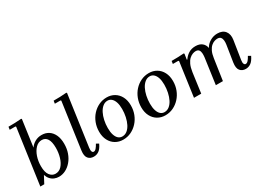

<svg xmlns="http://www.w3.org/2000/svg" viewBox="-30 -1398 2800 2070"><g transform="rotate(-30 1369.5 -363.0)"><path d="M46 0 143 -689 137 -695H66L71 -730Q112 -730 152 -731Q192 -732 232 -736L238 -730L192 -400Q215 -434 252 -454.5Q289 -475 334 -475Q383 -475 420 -451.5Q457 -428 478.5 -382.5Q500 -337 500 -271Q500 -209 481.5 -157.5Q463 -106 431 -68.5Q399 -31 359 -10.5Q319 10 275 10Q246 10 219 -1Q192 -12 172.5 -34Q153 -56 142 -89L95 0ZM161 -187Q161 -110 189 -73.5Q217 -37 259 -37Q304 -37 335.5 -71.5Q367 -106 383.5 -161.5Q400 -217 400 -278Q400 -353 376.5 -390Q353 -427 309 -427Q265 -427 231.5 -392.5Q198 -358 179.5 -303.5Q161 -249 161 -187Z M796 -101 827 -84Q803 -32 774 -11Q745 10 709 10Q664 10 639.5 -20Q615 -50 624 -115L705 -689L699 -695H628L633 -730Q674 -730 714 -731Q754 -732 794 -736L800 -730L711 -99Q707 -67 713.5 -52Q720 -37 734 -37Q750 -37 765.5 -55Q781 -73 796 -101Z M1144 -475Q1197 -475 1239 -450Q1281 -425 1305 -379Q1329 -333 1329 -270Q1329 -212 1309.5 -161.5Q1290 -111 1255 -72.5Q1220 -34 1174 -12Q1128 10 1075 10Q1022 10 980 -15Q938 -40 914 -86Q890 -132 890 -194Q890 -252 909.5 -303Q929 -354 964 -392.5Q999 -431 1045 -453Q1091 -475 1144 -475ZM1083 -25Q1117 -25 1144 -46.5Q1171 -68 1189.5 -104.5Q1208 -141 1218 -187.5Q1228 -234 1228 -283Q1228 -334 1216.5 -368.5Q1205 -403 1184 -421.5Q1163 -440 1135 -440Q1102 -440 1075 -418Q1048 -396 1029.5 -359.5Q1011 -323 1001 -277Q991 -231 991 -182Q991 -131 1002.5 -96Q1014 -61 1034.5 -43Q1055 -25 1083 -25Z M1669 -475Q1722 -475 1764 -450Q1806 -425 1830 -379Q1854 -333 1854 -270Q1854 -212 1834.5 -161.5Q1815 -111 1780 -72.5Q1745 -34 1699 -12Q1653 10 1600 10Q1547 10 1505 -15Q1463 -40 1439 -86Q1415 -132 1415 -194Q1415 -252 1434.5 -303Q1454 -354 1489 -392.5Q1524 -431 1570 -453Q1616 -475 1669 -475ZM1608 -25Q1642 -25 1669 -46.5Q1696 -68 1714.5 -104.5Q1733 -141 1743 -187.5Q1753 -234 1753 -283Q1753 -334 1741.5 -368.5Q1730 -403 1709 -421.5Q1688 -440 1660 -440Q1627 -440 1600 -418Q1573 -396 1554.5 -359.5Q1536 -323 1526 -277Q1516 -231 1516 -182Q1516 -131 1527.5 -96Q1539 -61 1559.5 -43Q1580 -25 1608 -25Z M2688 -101 2719 -84Q2694 -32 2665 -11Q2636 10 2601 10Q2556 10 2531 -20.5Q2506 -51 2516 -118L2548 -322Q2552 -347 2550 -371.5Q2548 -396 2535.5 -411.5Q2523 -427 2495 -427Q2479 -427 2458.5 -420.5Q2438 -414 2417.5 -396.5Q2397 -379 2381 -346.5Q2365 -314 2358 -264L2319 0H2231L2276 -322Q2279 -347 2277.5 -371.5Q2276 -396 2264 -411.5Q2252 -427 2224 -427Q2208 -427 2187 -419.5Q2166 -412 2145 -393Q2124 -374 2107.5 -339Q2091 -304 2083 -249L2049 0H1959L2018 -423L2012 -430H1944L1949 -465Q1988 -465 2025 -466Q2062 -467 2102 -470L2108 -463L2097 -394H2104Q2125 -427 2161.5 -451Q2198 -475 2249 -475Q2300 -475 2330 -450.5Q2360 -426 2367 -385Q2388 -425 2430.5 -450Q2473 -475 2521 -475Q2587 -475 2618 -435Q2649 -395 2639 -329L2603 -99Q2598 -67 2605 -52Q2612 -37 2625 -37Q2642 -37 2657.5 -55Q2673 -73 2688 -101Z"/></g></svg>

Font: Brygada 1918 Medium
Style: Italic
Weight: 500
Italic angle: -8°
Designer: Mateusz Machalski | Borys Kosmynka | Przemek Hoffer
Foundry: NIEPODLEGLA 2018
Version: Version 3.006